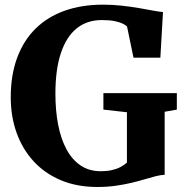

<svg xmlns="http://www.w3.org/2000/svg" viewBox="-20 -772 770 804"><path d="M387.5 11Q302 11 234.5 -17.5Q167 -46 120.2 -97.2Q73.5 -148.5 49.2 -216.8Q25 -285 25 -364.5Q25 -458 52 -530.5Q79 -603 129 -652.2Q179 -701.5 250.5 -727Q322 -752.5 411.5 -752.5Q451.5 -752.5 490.2 -748.2Q529 -744 563.2 -738Q597.5 -732 623.2 -727.2Q649 -722.5 662.5 -721.5L651.5 -530.5H539L512 -661Q507 -666.5 494.5 -672.8Q482 -679 460.5 -683.5Q439 -688 406.5 -688Q344.5 -688 301.2 -653.2Q258 -618.5 235 -549.8Q212 -481 212 -379.5Q212 -310 223.2 -251Q234.5 -192 257.8 -148Q281 -104 317 -79.5Q353 -55 402 -55Q427 -55 447.5 -59.5Q468 -64 483.8 -72.2Q499.5 -80.5 511.5 -91V-302L413 -313V-382H720.5V-313L669.5 -304V-40Q652.5 -39.5 631.5 -34Q610.5 -28.5 585.2 -21Q560 -13.5 529.5 -6.2Q499 1 463.5 6Q428 11 387.5 11Z"/></svg>

Font: Merriweather 20pt ExtraBold
Style: Regular
Weight: 800
Version: Version 2.100